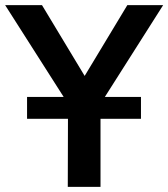

<svg xmlns="http://www.w3.org/2000/svg" viewBox="-36 -725 653 745"><path d="M227 0 228 -365 253 -283 -16 -705H127L300 -418H285L458 -705H597L329 -283L354 -365V0ZM69 -264V-349H511V-264Z"/></svg>

Font: Nunito Sans 10pt SemiCondensed
Style: Bold
Weight: 700
Width: 4
Designer: Vernon Adams
Foundry: Vernon Adams
Version: Version 3.101;gftools[0.9.27]